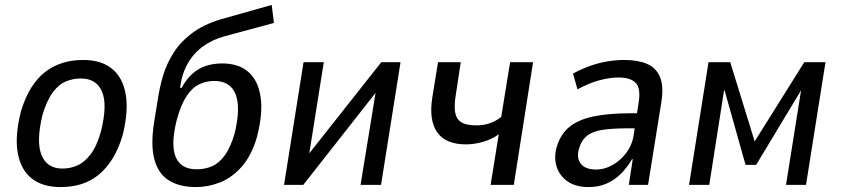

<svg xmlns="http://www.w3.org/2000/svg" viewBox="-20 -749 3409 778"><path d="M226 9Q151 9 107 -27Q63 -63 51.5 -132Q40 -201 65 -298Q82 -355 107.5 -395Q133 -435 165 -459Q197 -483 235 -494.5Q273 -506 317 -506Q391 -506 434.5 -470Q478 -434 489.5 -366Q501 -298 477 -201Q460 -144 434.5 -104Q409 -64 377.5 -39Q346 -14 308 -2.5Q270 9 226 9ZM233 -66Q265 -66 293.5 -78.5Q322 -91 347 -123.5Q372 -156 389 -216Q416 -324 393.5 -377.5Q371 -431 307 -431Q277 -431 248 -419.5Q219 -408 194.5 -375.5Q170 -343 152 -283Q126 -174 148.5 -120Q171 -66 233 -66Z M774 9Q708 9 665 -17.5Q622 -44 606 -101.5Q590 -159 604 -251L619 -343Q626 -392 640.5 -441.5Q655 -491 684.5 -537Q714 -583 765 -619.5Q816 -656 897 -677L1081 -729L1090 -656L890 -602Q842 -589 804 -562Q766 -535 742 -494Q718 -453 710 -397V-393H716Q736 -430 761 -451.5Q786 -473 816 -482.5Q846 -492 880 -492Q947 -492 986.5 -457.5Q1026 -423 1036 -356Q1046 -289 1021 -193Q999 -118 959.5 -73.5Q920 -29 872 -10Q824 9 774 9ZM777 -63Q810 -63 838.5 -75Q867 -87 890.5 -119Q914 -151 931 -209Q956 -314 934.5 -367.5Q913 -421 848 -421Q817 -421 788.5 -408Q760 -395 737 -361Q714 -327 697 -266Q671 -165 691.5 -114Q712 -63 777 -63Z M1131 0 1210 -497H1292L1230 -107H1217L1525 -497H1603L1524 0H1441L1505 -392H1517L1209 0Z M1968 0 2001 -205Q1974 -185 1938 -174.5Q1902 -164 1868 -164Q1786 -164 1751.5 -213Q1717 -262 1732 -356L1755 -497H1847L1827 -365Q1820 -323 1824 -295.5Q1828 -268 1848 -254.5Q1868 -241 1911 -241Q1940 -241 1964.5 -249.5Q1989 -258 2011 -275L2047 -497H2140L2062 0Z M2365 9Q2312 9 2279 -14.5Q2246 -38 2235 -75.5Q2224 -113 2236 -154Q2251 -205 2287 -234.5Q2323 -264 2384 -277Q2445 -290 2534 -290H2577L2568 -229H2524Q2463 -229 2422.5 -223Q2382 -217 2359 -199Q2336 -181 2326 -146Q2315 -109 2333.5 -85.5Q2352 -62 2396 -62Q2429 -62 2461.5 -80Q2494 -98 2518 -130Q2542 -162 2548 -204L2568 -335Q2577 -391 2556 -413Q2535 -435 2486 -435Q2453 -435 2411.5 -424.5Q2370 -414 2320 -387L2302 -451Q2339 -471 2374 -483Q2409 -495 2443 -500.5Q2477 -506 2509 -506Q2563 -506 2600 -491Q2637 -476 2653.5 -439Q2670 -402 2660 -336L2606 0H2528L2544 -104H2541Q2522 -71 2496 -45Q2470 -19 2437.5 -5Q2405 9 2365 9Z M2772 0 2851 -497H2939L3038 -176L3239 -497H3325L3246 0H3165L3226 -383L3044 -81H3001L2916 -383H2914L2854 0Z"/></svg>

Font: Nunito Sans 7pt Condensed Medium
Style: Italic
Weight: 500
Width: 3
Italic angle: -9°
Designer: Vernon Adams
Foundry: Vernon Adams
Version: Version 3.101;gftools[0.9.27]